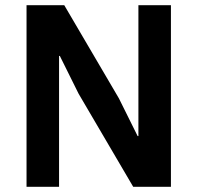

<svg xmlns="http://www.w3.org/2000/svg" viewBox="-20 -718 759 738"><path d="M282 -358 210 -503H207V0H82V-698H227L437 -340L509 -195H512V-698H637V0H492Z"/></svg>

Font: IBM Plex Sans Hebrew SmBld
Style: Regular
Weight: 600
Designer: Mike Abbink, Paul van der Laan, Pieter van Rosmalen, Yanek Iontef
Foundry: Bold Monday
Version: Version 1.3